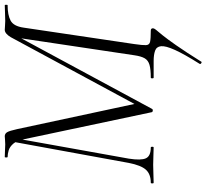

<svg xmlns="http://www.w3.org/2000/svg" viewBox="-50 -615 866 806"><g transform="rotate(-90 383.0 -212.0)"><path d="M527 200Q526 203 521 200Q516 197 518 193Q559 128 576.5 89Q594 50 592 31Q590 12 573 6Q556 0 530 0H460Q457 0 457 -6Q457 -12 460 -12Q495 -12 514 -17.5Q533 -23 541.5 -38Q550 -53 554 -81L630 -589L656 -613L329 -7Q327 -3 321.5 -3.5Q316 -4 315 -8L202 -542Q196 -574 183 -589Q170 -604 155 -608.5Q140 -613 127 -613Q125 -613 125 -619Q125 -625 127 -625Q140 -625 155 -624Q170 -623 180 -623Q192 -623 200.5 -624Q209 -625 214 -625Q225 -625 231 -615Q237 -605 244 -573L351 -74L325 -35L630 -600Q645 -625 661 -625Q666 -625 677 -624Q688 -623 698 -623Q720 -623 734.5 -624Q749 -625 764 -625Q766 -625 766 -619Q766 -613 764 -613Q723 -613 699.5 -600.5Q676 -588 670 -546L601 -81Q596 -47 596.5 -32.5Q597 -18 610.5 -15Q624 -12 658 -12Q663 -12 665.5 -9Q668 -6 667 -1Q666 4 659.5 11.5Q653 19 638 37.5Q623 56 596 94.5Q569 133 527 200ZM19 0Q16 0 16 -6Q16 -12 19 -12Q55 -12 73.5 -32.5Q92 -53 102 -104L193 -602L209 -600L120 -104Q112 -53 121.5 -32.5Q131 -12 167 -12Q170 -12 170 -6Q170 0 167 0Q151 0 134 -1Q117 -2 94 -2Q74 -2 55 -1Q36 0 19 0Z"/></g></svg>

Font: Cormorant Infant Light
Style: Italic
Weight: 300
Italic angle: -10°
Designer: Christian Thalmann (Catharsis Fonts)
Foundry: Catharsis Fonts
Version: Version 4.001